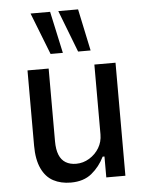

<svg xmlns="http://www.w3.org/2000/svg" viewBox="-53 -788 651 841"><g transform="rotate(-5 272.0 -367.5)"><path d="M225 9Q181 9 148 -8.5Q115 -26 96.5 -65.5Q78 -105 78 -166V-497H171V-177Q171 -141 180.5 -117.5Q190 -94 209 -82.5Q228 -71 255 -71Q286 -71 313 -87.5Q340 -104 356 -130.5Q372 -157 372 -190V-497H465V0H381V-92H373Q352 -49 316.5 -20Q281 9 225 9ZM306 -560 235 -744H322L361 -560ZM185 -560 113 -744H199L239 -560Z"/></g></svg>

Font: Nunito Sans 7pt Condensed Medium
Style: Regular
Weight: 500
Width: 3
Designer: Vernon Adams
Foundry: Vernon Adams
Version: Version 3.101;gftools[0.9.27]